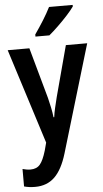

<svg xmlns="http://www.w3.org/2000/svg" viewBox="-65 -806 584 1085"><g transform="rotate(-5 227.5 -263.0)"><path d="M2 -543H125L205 -255Q212 -227 218 -198.5Q224 -170 227 -143H231Q234 -167 240.5 -195Q247 -223 255 -255L332 -543H453L271 66Q244 156 200.5 198Q157 240 90 240Q72 240 56.5 238Q41 236 27 232V133Q37 136 49 138Q61 140 72 140Q107 140 126 117.5Q145 95 161 41L173 -4ZM390 -757Q376 -737 350.5 -709Q325 -681 296 -653Q267 -625 244 -606H165V-618Q191 -655 215 -693.5Q239 -732 256 -766H390Z"/></g></svg>

Font: Noto Sans Condensed SemiBold
Style: Regular
Weight: 600
Width: 3
Designer: Monotype Design Team
Foundry: Monotype Imaging Inc.
Version: Version 2.013; ttfautohint (v1.8.4.7-5d5b)